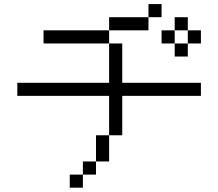

<svg xmlns="http://www.w3.org/2000/svg" viewBox="-20 -832 1040 915"><path d="M937.5 -375V-437.5H562.5V-625H500V-437.5H62.5V-375H500V-187.5H437.5Q437.5 -187.5 437.5 -62.5H375V0H312.5V62.5H375V0H437.5V-62.5H500Q500 -62.5 500 -187.5H562.5V-375ZM937.5 -625V-687.5H875V-625H812.5V-562.5H875V-625ZM750 -750V-812.5H687.5V-750H500V-687.5H187.5V-625H500V-687.5H687.5V-750ZM812.5 -625V-687.5H750V-625ZM812.5 -687.5H875V-750H812.5Z"/></svg>

Font: UnifontExMono
Style: Regular
Weight: 500
Version: Version 15.0.06